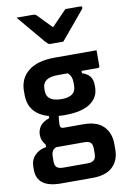

<svg xmlns="http://www.w3.org/2000/svg" viewBox="-113 -907 826 1224"><g transform="rotate(-10 300.0 -295.0)"><path d="M351 -638H266Q259 -638 253.5 -642Q248 -646 235 -660Q228 -669 210.5 -689.5Q193 -710 170.5 -737Q148 -764 125 -791Q102 -818 84 -840H187Q198 -840 203.5 -838Q209 -836 216 -829Q235 -809 300 -742H305Q337 -775 359 -798Q381 -821 400 -840H497Q508 -840 508 -831Q508 -827 505 -822.5Q502 -818 489 -803Q478 -790 459 -767Q440 -744 419 -719Q398 -694 379.5 -672Q361 -650 351 -638ZM100 -77Q100 -111 119 -135.5Q138 -160 178 -173V-187Q49 -223 49 -348V-370Q49 -452 108 -499.5Q167 -547 278 -547H550V-445Q550 -434 539 -434H433V-419Q468 -408 484 -386.5Q500 -365 500 -331V-316Q500 -251 444.5 -213Q389 -175 278 -175Q258 -175 240 -177Q235 -149 235 -118Q235 -97 257 -97H386Q474 -97 516 -53Q558 -9 558 60V97Q558 166 514.5 208Q471 250 384 250H180Q24 250 24 134V116Q24 71 52 41.5Q80 12 126 5V-12Q114 -25 107 -41.5Q100 -58 100 -77ZM278 -279Q370 -279 370 -350V-371Q370 -390 364.5 -405Q359 -420 344 -434H278Q180 -434 180 -364V-347Q180 -319 197 -303Q221 -279 278 -279ZM212 153H370Q398 153 411 140Q419 133 421.5 121.5Q424 110 424 96V69Q424 40 412 28.5Q400 17 370 17H190Q189 17 188 17Q170 26 163.5 40Q157 54 157 73V104Q157 130 169.5 141.5Q182 153 212 153Z"/></g></svg>

Font: Recursive Sn Lnr St
Style: Bold
Weight: 700
Version: Version 1.079;hotconv 1.0.112;makeotfexe 2.5.65598; ttfautoh